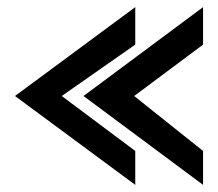

<svg xmlns="http://www.w3.org/2000/svg" viewBox="-20 -551 610 538"><path d="M549 -33V-128L356 -282L549 -426V-531L214 -282ZM359 -33V-128L153 -282L359 -426V-531L22 -282Z"/></svg>

Font: Charger
Style: ExBd
Weight: 400
Designer: Jasper
Foundry: Cannot Into Space Fonts
Version: Version 0.99